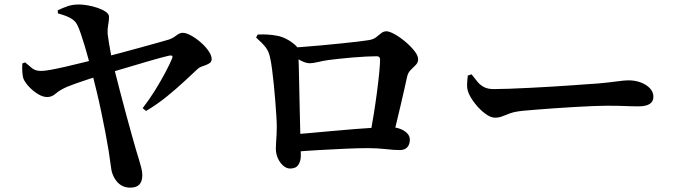

<svg xmlns="http://www.w3.org/2000/svg" viewBox="-20 -795 3040 864"><path d="M566.4 49.4Q528.2 49.4 505.3 21.2Q482.3 -6.9 478.8 -47.7Q475.4 -75.8 469.2 -114.8Q462.9 -153.8 454.3 -198.7Q445.7 -243.7 435.8 -290.7Q426 -337.8 415.1 -383.2Q404.2 -428.7 394 -467.9Q387.3 -494.3 379 -525.7Q370.6 -557.1 361.5 -587.7Q352.3 -618.3 343.6 -643.6Q334.8 -669 327.3 -683.7Q317.6 -703 295.4 -714.6Q273.1 -726.2 240.8 -734.5L239.7 -748.5Q262.1 -759.4 284.3 -767.1Q306.6 -774.8 335.4 -774.8Q352.8 -774.8 375.5 -770.8Q398.1 -766.8 419.8 -759.4Q441.4 -751.9 456 -741.8Q470.5 -731.6 470.5 -719.8Q470.8 -702.7 466.9 -683.6Q463.1 -664.5 464.3 -643.1Q465.9 -629.8 469.8 -604.7Q473.8 -579.5 479.3 -550.4Q484.9 -521.2 491.5 -495.9Q504.5 -443.2 519.1 -387.8Q533.8 -332.3 547.6 -280.2Q561.4 -228.1 573.8 -184.9Q586.2 -141.7 594.2 -113.5Q598.5 -98.9 604.6 -79.5Q610.7 -60.1 615.5 -40.9Q620.4 -21.7 620.4 -7.6Q620.4 20.9 607.3 35.2Q594.2 49.4 566.4 49.4ZM621.9 -308.2Q651.4 -346.2 677.3 -387.9Q703.2 -429.6 723.2 -467.4Q743.3 -505.2 753.7 -530.2Q758.2 -541.1 754.5 -543.8Q750.7 -546.5 740.3 -544.5Q725 -541.2 700.2 -534.3Q675.4 -527.4 643.8 -518.3Q612.2 -509.1 577.6 -498.7Q543.1 -488.3 508.6 -478.3Q474.2 -468.3 444.1 -459.1Q415 -450.8 383.3 -440.4Q351.6 -430 324.6 -420.5Q297.5 -411 282.9 -404.8Q248.7 -389.8 231 -374Q213.3 -358.3 192.7 -358.3Q173.2 -358.3 151.4 -371.4Q129.5 -384.5 111.6 -403.6Q93.7 -422.6 86.4 -438.8Q81.7 -450.7 80.5 -470.1Q79.3 -489.5 80.5 -509.4L93 -514.3Q109.7 -500.3 124.2 -488.2Q138.6 -476 164.2 -475.8Q178.8 -475.5 208.3 -480.9Q237.8 -486.2 276.3 -495.1Q314.7 -504 355.6 -514.2Q396.5 -524.5 434.4 -533.8Q467.4 -542 513.1 -554.3Q558.8 -566.6 604.8 -579.1Q650.8 -591.7 687.7 -602.1Q724.6 -612.5 740 -617Q758.2 -623.5 773.5 -635.4Q788.8 -647.3 801.7 -647.3Q817.8 -647.3 840 -635.1Q862.2 -622.8 883.4 -604.3Q904.7 -585.8 918.6 -565.5Q932.5 -545.3 932.5 -528.6Q932.5 -515.8 920.4 -509Q908.3 -502.2 893.3 -497.5Q878.4 -492.9 869.2 -484.6Q844.8 -461.8 809.6 -429Q774.5 -396.3 731.1 -361Q687.7 -325.7 637.4 -295.7Z M1646 -188.2Q1653.7 -230.2 1661.9 -280.9Q1670 -331.5 1676.4 -380.4Q1682.8 -429.4 1686.6 -468.4Q1690.3 -507.5 1690.3 -526.4Q1690.3 -541.9 1675.7 -541.9Q1656.3 -541.9 1628 -540.5Q1599.6 -539.1 1567.8 -536.4Q1536 -533.6 1507 -530.6Q1478 -527.6 1457.8 -524.9Q1434.2 -521.4 1411.2 -515.9Q1388.2 -510.4 1373.5 -510.4Q1355.2 -510.4 1329.7 -524.4Q1304.3 -538.4 1281.2 -555V-579.4Q1304.8 -581.1 1343.6 -584Q1382.5 -586.9 1427.1 -591Q1471.8 -595.1 1514.3 -599.5Q1556.8 -603.9 1590 -607.7Q1623.3 -611.6 1637.5 -614.1Q1659.3 -617.2 1671.9 -626.9Q1684.5 -636.5 1695 -645.3Q1705.5 -654.2 1719.1 -654.2Q1732.2 -654.2 1756 -641Q1779.8 -627.8 1803.8 -607.6Q1827.9 -587.4 1844.8 -565.9Q1861.7 -544.5 1861.7 -528.3Q1861.7 -513.9 1851.2 -503Q1840.6 -492.1 1828.8 -480.7Q1816.9 -469.4 1812.4 -451.5Q1807.2 -427.5 1800.1 -396.2Q1793 -364.9 1784.8 -329.4Q1776.6 -293.9 1767.5 -256.6Q1758.4 -219.4 1749.7 -183.1ZM1285.4 -36.6Q1268.9 -36.6 1254.1 -49.7Q1239.3 -62.8 1230.3 -83.2Q1221.3 -103.6 1221.3 -126.3Q1221.3 -139.7 1222.5 -155.9Q1223.7 -172.1 1224.7 -190.2Q1225.7 -208.4 1225.5 -226.3Q1225.5 -243.2 1223.6 -273Q1221.7 -302.7 1218.9 -339.3Q1216 -375.8 1212.3 -413.1Q1208.5 -450.4 1204.3 -483.1Q1200.1 -515.9 1195.1 -537Q1189.5 -563.7 1175.8 -581.7Q1162.1 -599.8 1132.4 -626L1139.6 -639.6Q1185.3 -642 1226.9 -634.2Q1268.4 -626.5 1307.8 -592.9Q1317.7 -584.5 1319.6 -577.3Q1321.6 -570 1322.6 -553.2Q1323.6 -535.4 1324.5 -498.8Q1325.4 -462.2 1326.3 -416.5Q1327.2 -370.8 1328.3 -324.3Q1329.3 -277.8 1330.3 -238.4Q1331.4 -199.1 1331.7 -177.3Q1331.9 -158.4 1332.8 -139.7Q1333.7 -120.9 1333.7 -93.8Q1333.7 -71.3 1323 -54Q1312.4 -36.6 1285.4 -36.6ZM1298.1 -189.8Q1333.9 -192.5 1381.1 -197Q1428.2 -201.4 1479.7 -205.9Q1531.1 -210.4 1580.4 -214.5Q1629.8 -218.5 1670.6 -220.8Q1711.4 -223 1737.1 -223Q1758.1 -223 1778 -216.1Q1797.8 -209.2 1811.1 -196.5Q1824.3 -183.8 1824.3 -166.3Q1824.3 -146.1 1813.3 -132.9Q1802.2 -119.7 1778.2 -119.7Q1753.6 -119.7 1715.7 -124Q1677.8 -128.4 1635.6 -128.4Q1593.6 -128.4 1537.2 -125.9Q1480.7 -123.4 1419 -119.9Q1357.2 -116.4 1298.8 -111.6Z M2207.4 -265.5Q2187.6 -265.5 2163.3 -283.7Q2138.9 -301.9 2118.1 -328.2Q2097.3 -354.6 2087.6 -378.8Q2081.2 -396.2 2081.9 -416.6Q2082.7 -436.9 2085.1 -455L2102 -460.6Q2116.8 -440.9 2129.6 -425.9Q2142.4 -410.9 2159.3 -402.5Q2176.2 -394.1 2202.2 -394.1Q2229 -394.1 2269.7 -395.6Q2310.3 -397.1 2357.9 -399.4Q2405.5 -401.6 2454.2 -404.6Q2502.9 -407.6 2546.8 -410.6Q2590.6 -413.6 2623.5 -416.1Q2656.5 -418.6 2671.6 -419.4Q2721.6 -423.8 2755.7 -428.7Q2789.9 -433.5 2808.2 -433.5Q2838.5 -433.5 2863.9 -423.8Q2889.3 -414.1 2904.8 -397.6Q2920.3 -381.1 2920.3 -359.1Q2920.3 -337.5 2903 -326.9Q2885.7 -316.4 2853.9 -316.4Q2824.6 -316.4 2793.1 -317.8Q2761.7 -319.2 2708.5 -319.2Q2685.7 -319.2 2648.3 -317.7Q2610.9 -316.2 2565.7 -313.5Q2520.6 -310.9 2476 -307.8Q2431.5 -304.6 2393.3 -301.6Q2355.1 -298.6 2332.4 -296.4Q2296.4 -292.6 2276.1 -285.3Q2255.7 -278.1 2241 -271.8Q2226.2 -265.5 2207.4 -265.5Z"/></svg>

Font: Noto Serif KR ExtraLight
Style: Regular
Weight: 200
Designer: Ryoko NISHIZUKA 西塚涼子 (kana & ideographs); Frank Grießhammer (Latin, Greek & Cyrillic); Wenlong ZHANG 张文龙 (bopomofo); San
Foundry: Adobe
Version: Version 2.002-H1;hotconv 1.1.0;makeotfexe 2.6.0